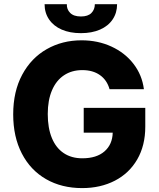

<svg xmlns="http://www.w3.org/2000/svg" viewBox="-20 -915 781 944"><path d="M384.8 -570.3Q333 -570.3 294.7 -544.9Q256.3 -519.5 235.6 -470.9Q214.8 -422.4 214.8 -354.5Q214.8 -285.6 234.9 -236.8Q254.9 -188 293 -162.4Q331.1 -136.7 384.8 -136.7Q454.6 -136.7 493.7 -170.7Q532.7 -204.6 534.2 -262.7H391.6V-384.8H694.3V-292Q694.3 -199.7 654.8 -131.3Q615.2 -63 544.7 -26.6Q474.1 9.8 383.8 9.8Q283.2 9.8 206.5 -34.2Q129.9 -78.1 87.4 -160.2Q44.9 -242.2 44.9 -352.5Q44.9 -465.3 89.1 -547.6Q133.3 -629.9 209.7 -673.3Q286.1 -716.8 380.9 -716.8Q461.4 -716.8 528.1 -686Q594.7 -655.3 636.7 -600.6Q678.7 -545.9 687.5 -476.6H518.6Q505.9 -521.5 471.2 -545.9Q436.5 -570.3 384.8 -570.3ZM377.9 -752Q323.7 -752 283.4 -769.5Q243.2 -787.1 221.2 -819.6Q199.2 -852.1 199.2 -894.5H308.6Q307.6 -869.1 325 -851.6Q342.3 -834 377.9 -834Q412.6 -834 429.4 -851.1Q446.3 -868.2 446.3 -894.5H555.7Q555.7 -852.1 533.9 -819.6Q512.2 -787.1 471.9 -769.5Q431.6 -752 377.9 -752Z"/></svg>

Font: Pretendard Std ExtraBold
Style: Regular
Weight: 800
Designer: Base glyphs from Inter by Rasmus Andersson; Hangeul glyphs from Noto Sans CJK(Source Han Sans) by Jang Soo-young and Kan
Foundry: Kil Hyung-jin
Version: Version 1.309